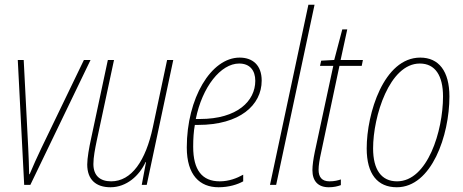

<svg xmlns="http://www.w3.org/2000/svg" viewBox="-20 -780 1952 810"><path d="M82 0H108L362 -527H334L154 -154C136 -116 120 -81 105 -45H103C102 -86 101 -118 99 -157L80 -527H55Z M446 10C514 10 568 -39 594 -96H596L578 0H599L711 -527H685L625 -244C595 -102 535 -15 449 -15C402 -15 374 -39 374 -88C374 -117 381 -152 388 -186L461 -527H435L364 -194C356 -158 348 -113 348 -86C348 -22 385 10 446 10Z M902 10C946 10 983 -2 1006 -15V-43C979 -28 946 -15 907 -15C833 -15 795 -62 795 -161C795 -195 797 -226 802 -253H816C991 -253 1084 -336 1084 -440C1084 -505 1046 -537 991 -537C870 -537 768 -365 768 -158C768 -41 823 10 902 10ZM824 -278H806C833 -413 911 -512 989 -512C1034 -512 1057 -483 1057 -439C1057 -354 981 -278 824 -278Z M1119 0H1145L1307 -760H1281Z M1367 10C1389 10 1404 6 1418 1V-23C1406 -19 1391 -15 1370 -15C1338 -15 1324 -33 1324 -64C1324 -82 1328 -107 1335 -138L1412 -502H1506L1511 -527H1417L1445 -656H1424L1390 -527L1335 -524L1330 -502H1386L1308 -139C1302 -110 1298 -82 1298 -62C1298 -16 1322 10 1367 10Z M1654 10C1801 10 1876 -209 1876 -373C1876 -480 1831 -537 1753 -537C1599 -537 1527 -301 1527 -154C1527 -45 1573 10 1654 10ZM1655 -15C1589 -15 1554 -64 1554 -154C1554 -289 1623 -512 1751 -512C1816 -512 1849 -461 1849 -373C1849 -228 1784 -15 1655 -15Z"/></svg>

Font: Noto Sans Condensed Thin
Style: Italic
Weight: 100
Width: 3
Italic angle: -12°
Designer: Monotype Design Team
Foundry: Monotype Imaging Inc.
Version: Version 2.013